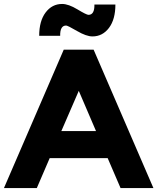

<svg xmlns="http://www.w3.org/2000/svg" viewBox="-25 -950 795 970"><path d="M584 0 519 -151H226L161 0H-5L297 -699H448L750 0ZM373 -491 285 -288H460ZM309 -821Q278 -821 279 -769H173Q173 -844 205.5 -887Q238 -930 289 -930Q321 -930 366.5 -902.5Q412 -875 422 -875Q453 -875 452 -927H558Q558 -852 525.5 -809Q493 -766 442 -766Q411 -766 364 -793.5Q317 -821 309 -821Z"/></svg>

Font: Montreal
Style: Bold
Weight: 700
Designer: Julieta Ulanovsky, usr_local_share
Foundry: Julieta Ulanovsky, usr_local_share
Version: Version 2.001